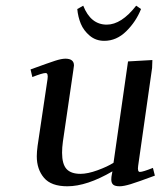

<svg xmlns="http://www.w3.org/2000/svg" viewBox="-20 -651 580 678"><path d="M87.9 -405.8Q151.9 -429.2 174.6 -436.5Q197.3 -443.8 210.9 -443.8Q241.2 -443.8 241.2 -419.9Q241.2 -418.9 238.8 -401.9L202.1 -150.9Q199.2 -129.9 199.2 -111.8Q199.2 -71.8 214.8 -54.4Q230.5 -37.1 264.2 -37.1Q289.6 -37.1 324.5 -49.8Q359.4 -62.5 380.9 -76.2L432.1 -434.1L518.1 -439L517.1 -411.1L467.8 -64.9Q464.8 -43.9 474.1 -43.9Q484.4 -43.9 520 -58.1L526.9 -30.8Q466.3 -8.3 441.4 -0.7Q416.5 6.8 402.8 6.8Q386.2 6.8 379.6 1Q373 -4.9 373 -17.1Q373 -26.4 375 -35.2L377 -45.9Q286.6 6.8 217.8 6.8Q160.6 6.8 135.3 -23.2Q109.9 -53.2 109.9 -99.1Q109.9 -114.7 112.8 -136.2L147.9 -372.1Q150.9 -393.1 141.1 -393.1Q129.9 -393.1 94.2 -378.9ZM252.9 -619.1 273.9 -630.9Q300.3 -564 356.9 -564Q408.7 -564 460.9 -630.9L478 -619.1Q460.4 -574.7 426 -540.8Q391.6 -506.8 348.1 -506.8Q318.4 -506.8 296.9 -524.9Q275.4 -543 265.4 -567.1Q255.4 -591.3 252.9 -619.1Z"/></svg>

Font: Dehuti Alt
Style: Bold-Italic
Weight: 700
Version: Version 1.2